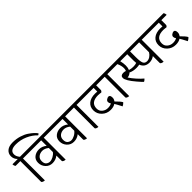

<svg xmlns="http://www.w3.org/2000/svg" viewBox="177 -2156 3495 3495"><g transform="rotate(-45 1924.5 -408.5)"><path d="M-30 -605H107Q53 -657 53 -727.5Q53 -798 105 -841.5Q157 -885 251.5 -885Q346 -885 426.5 -860Q507 -835 562 -798Q668 -725 704 -668Q700 -662 690 -655Q680 -648 674 -646Q601 -724 494 -771Q387 -818 270 -818Q117 -818 117 -712Q117 -659 163 -605H304Q324 -580 324 -544H180V20Q155 20 134 9.5Q113 -1 113 -12V-544H-10Q-30 -568 -30 -605Z M859 -544H715V20Q690 20 669 9.5Q648 -1 648 -12V-152Q584 -102 504 -102Q424 -102 371.5 -159Q319 -216 319 -294Q319 -372 373 -414.5Q427 -457 504 -457Q581 -457 648 -402V-544H269Q249 -568 249 -605H839Q859 -580 859 -544ZM648 -347Q589 -395 528.5 -395Q468 -395 427 -362Q386 -329 386 -268Q386 -207 418 -181Q450 -155 488.5 -155Q527 -155 573.5 -179.5Q620 -204 648 -242Z M1409 -544H1265V20Q1240 20 1219 9.5Q1198 -1 1198 -12V-152Q1134 -102 1054 -102Q974 -102 921.5 -159Q869 -216 869 -294Q869 -372 923 -414.5Q977 -457 1054 -457Q1131 -457 1198 -402V-544H819Q799 -568 799 -605H1389Q1409 -580 1409 -544ZM1198 -347Q1139 -395 1078.5 -395Q1018 -395 977 -362Q936 -329 936 -268Q936 -207 968 -181Q1000 -155 1038.5 -155Q1077 -155 1123.5 -179.5Q1170 -204 1198 -242Z M1703 -544H1559V20Q1534 20 1513 9.5Q1492 -1 1492 -12V-544H1369Q1349 -568 1349 -605H1683Q1703 -580 1703 -544Z M2064 -544V-422Q2064 -412 2052.5 -398.5Q2041 -385 2035.5 -385.5Q2030 -386 2007 -389.5Q1984 -393 1964 -393Q1770 -393 1770 -239Q1770 -174 1817 -136.5Q1864 -99 1924 -99Q1984 -99 2021 -123Q2000 -148 2000 -176.5Q2000 -205 2027.5 -223.5Q2055 -242 2075.5 -242Q2096 -242 2107 -225.5Q2118 -209 2118 -172.5Q2118 -136 2091 -101Q2173 -21 2195 22Q2187 33 2168.5 47Q2150 61 2134 68Q2075 -46 2058 -71Q2011 -39 1936 -39Q1840 -39 1772.5 -103Q1705 -167 1705 -257.5Q1705 -348 1768.5 -400Q1832 -452 1942 -452Q1969 -452 1998 -449V-544H1663Q1643 -568 1643 -605H2181Q2201 -580 2201 -544Z M2495 -544H2351V20Q2326 20 2305 9.5Q2284 -1 2284 -12V-544H2161Q2141 -568 2141 -605H2475Q2495 -580 2495 -544Z M3380 -544H3237V20Q3212 20 3191 9.5Q3170 -1 3170 -12V-190Q3111 -149 3043 -149Q2926 -149 2884 -256Q2852 -248 2811 -248Q2719 -248 2658 -280Q2622 -243 2569 -240Q2605 -183 2665.5 -115.5Q2726 -48 2773 -10Q2753 15 2725 28Q2695 1 2633 -72Q2501 -226 2501 -296Q2501 -325 2520 -340.5Q2539 -356 2570.5 -356Q2602 -356 2632 -346Q2644 -373 2644 -407Q2644 -471 2610 -544H2455Q2435 -568 2435 -605H3360Q3380 -582 3380 -544ZM2864 -544H2684Q2701 -474 2701 -417.5Q2701 -361 2683 -319Q2730 -304 2780.5 -304Q2831 -304 2868 -317Q2864 -341 2864 -375ZM3170 -544H2937V-395Q2937 -283 2956.5 -240.5Q2976 -198 3031 -198Q3070 -198 3107.5 -222.5Q3145 -247 3170 -289Z M3742 -544V-422Q3742 -412 3730.5 -398.5Q3719 -385 3713.5 -385.5Q3708 -386 3685 -389.5Q3662 -393 3642 -393Q3448 -393 3448 -239Q3448 -174 3495 -136.5Q3542 -99 3602 -99Q3662 -99 3699 -123Q3678 -148 3678 -176.5Q3678 -205 3705.5 -223.5Q3733 -242 3753.5 -242Q3774 -242 3785 -225.5Q3796 -209 3796 -172.5Q3796 -136 3769 -101Q3851 -21 3873 22Q3865 33 3846.5 47Q3828 61 3812 68Q3753 -46 3736 -71Q3689 -39 3614 -39Q3518 -39 3450.5 -103Q3383 -167 3383 -257.5Q3383 -348 3446.5 -400Q3510 -452 3620 -452Q3647 -452 3676 -449V-544H3341Q3321 -568 3321 -605H3859Q3879 -580 3879 -544Z"/></g></svg>

Font: Karma
Style: Regular
Weight: 400
Designer: Joana Correia
Foundry: Indian Type Foundry
Version: Version 1.202;PS 1.0;hotconv 1.0.78;makeotf.lib2.5.61930; tt